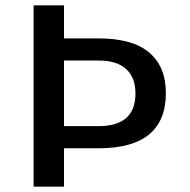

<svg xmlns="http://www.w3.org/2000/svg" viewBox="-20 -700 711 720"><path d="M350 -556Q477 -556 539.5 -503Q602 -450 602 -351Q602 -144 350 -144H220V0H106V-680H220V-556ZM350 -227Q488 -227 488 -350Q488 -409 453 -441Q418 -473 350 -473H220V-227Z"/></svg>

Font: Martel Sans DemiBold
Style: Regular
Weight: 600
Designer: Dan Reynolds and Mathieu Réguer
Foundry: Dan Reynolds and Mathieu Réguer
Version: Version 1.001;PS 001.001;hotconv 1.0.70;makeotf.lib2.5.58329